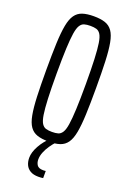

<svg xmlns="http://www.w3.org/2000/svg" viewBox="-168 -755 688 1014"><g transform="rotate(20 175.5 -247.5)"><path d="M175 8Q137 8 111.5 -0.5Q86 -9 70.5 -31Q55 -53 47.5 -93Q40 -133 37.5 -194.5Q35 -256 35 -344Q35 -432 37.5 -493.5Q40 -555 47.5 -595Q55 -635 70.5 -657Q86 -679 111.5 -687.5Q137 -696 175 -696Q213 -696 238.5 -687.5Q264 -679 279.5 -657Q295 -635 302.5 -595Q310 -555 312.5 -493.5Q315 -432 315 -344Q315 -256 312.5 -194.5Q310 -133 302.5 -93Q295 -53 279.5 -31Q264 -9 238.5 -0.5Q213 8 175 8ZM175 -46Q195 -46 209 -50Q223 -54 232.5 -69Q242 -84 247 -116Q252 -148 254.5 -203.5Q257 -259 257 -344Q257 -429 254.5 -484.5Q252 -540 247 -572Q242 -604 232.5 -619Q223 -634 209 -638Q195 -642 175 -642Q155 -642 141 -638Q127 -634 117.5 -619Q108 -604 103 -572Q98 -540 95.5 -484.5Q93 -429 93 -344Q93 -259 95.5 -203.5Q98 -148 103 -116Q108 -84 117.5 -69Q127 -54 141 -50Q155 -46 175 -46ZM188 201Q160 201 142.5 190.5Q125 180 117 162.5Q109 145 109 123Q109 92 129.5 55Q150 18 182 -10L214 0Q200 15 187 34Q174 53 165.5 74Q157 95 157 115Q157 133 166 146.5Q175 160 200 160Q202 160 205.5 160Q209 160 215 159V199Q209 200 203 200.5Q197 201 188 201Z"/></g></svg>

Font: Saira UltraCondensed
Style: Regular
Weight: 400
Width: 1
Designer: Hector Gatti with collaboration of the Omnibus-Type team
Foundry: Omnibus-Type
Version: Version 1.101